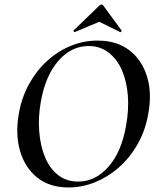

<svg xmlns="http://www.w3.org/2000/svg" viewBox="-20 -815 694 847"><path d="M282 12Q199 12 144.5 -31.5Q90 -75 68.5 -149Q47 -223 63 -313Q75 -383 107 -442Q139 -501 186 -544.5Q233 -588 290.5 -612Q348 -636 410 -636Q496 -636 551.5 -592.5Q607 -549 629 -476Q651 -403 634 -313Q621 -238 586.5 -178Q552 -118 504 -76Q456 -34 399 -11Q342 12 282 12ZM325 -14Q401 -14 458.5 -79.5Q516 -145 536 -260Q549 -331 544 -394Q539 -457 517.5 -506Q496 -555 458.5 -583.5Q421 -612 371 -612Q294 -612 237 -546Q180 -480 160 -366Q148 -298 153 -235Q158 -172 178.5 -122Q199 -72 236 -43Q273 -14 325 -14ZM311 -674Q309 -673 305.5 -676Q302 -679 305 -681L418 -790Q422 -795 427.5 -795Q433 -795 436 -790L516 -681Q518 -679 515 -675.5Q512 -672 509 -674L418 -719Z"/></svg>

Font: Cormorant Garamond Light SemiBold
Style: Italic
Weight: 600
Italic angle: -10°
Version: Version 4.001